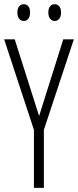

<svg xmlns="http://www.w3.org/2000/svg" viewBox="-20 -903 375 923"><path d="M63.5 -842.8Q63.5 -862.8 72.5 -872.8Q81.5 -882.8 94.5 -882.8Q107.4 -882.8 116 -872.8Q124.5 -862.8 124.5 -842.8Q124.5 -822.8 116 -812.5Q107.4 -802.2 94.5 -802.2Q81.5 -802.2 72.5 -812.5Q63.5 -822.8 63.5 -842.8ZM212.4 -843Q212.4 -862.8 221.2 -872.8Q230 -882.8 242.9 -882.8Q255.9 -882.8 264.6 -872.8Q273.4 -862.8 273.4 -842.8Q273.4 -822.8 264.6 -812.5Q255.9 -802.2 242.9 -802.2Q230 -802.2 221.2 -812.7Q212.4 -823.2 212.4 -843ZM190.9 0H143.1V-278.8L0 -713.9H50.8L168 -345.2L284.2 -713.9H335L190.9 -278.8Z"/></svg>

Font: Open Sans Hebrew Condensed Light
Style: Regular
Weight: 300
Width: 3
Foundry: Ascender Corporation, Yanek Iontef
Version: Version 2.001;PS 002.001;hotconv 1.0.70;makeotf.lib2.5.58329